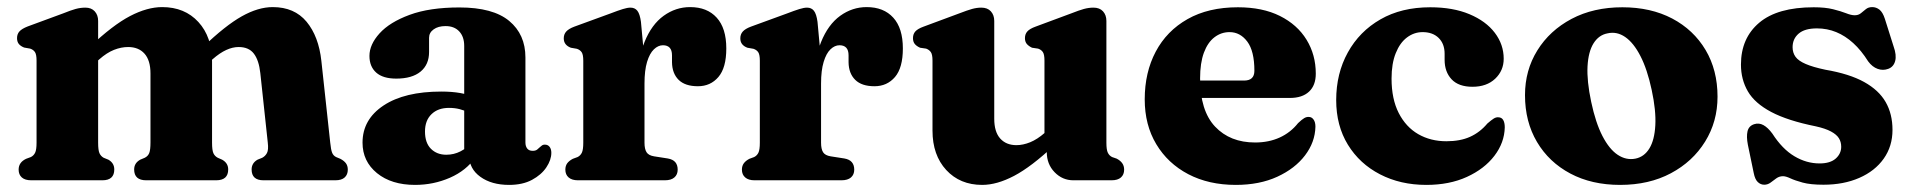

<svg xmlns="http://www.w3.org/2000/svg" viewBox="-20 -508 5396 541"><path d="M256.5 -449V-106Q256.5 -85 260.2 -76.5Q264 -68 272 -63.5L285.5 -58Q302 -48.5 302 -30.5Q302 0 268.5 0H68Q50.5 0 41.5 -8Q32.5 -16 32.5 -30Q32.5 -40.5 37.8 -48Q43 -55.5 53.5 -60.5L67 -65.5Q75 -69.5 79 -77.8Q83 -86 83 -106V-337.5Q83 -354.5 78.5 -361.2Q74 -368 65 -371L48 -374Q38 -378 33 -384.2Q28 -390.5 28 -400.5Q28 -412 34.8 -419.5Q41.5 -427 58 -433.5L158.5 -470.5Q179.5 -479 193.2 -482.8Q207 -486.5 220.5 -486.5Q237.5 -486.5 247 -476Q256.5 -465.5 256.5 -449ZM241.5 -324.5 212.5 -356.5 233 -376Q298 -437.5 346.5 -462.8Q395 -488 437 -488Q500.5 -488 539 -446Q577.5 -404 577.5 -334.5V-106Q577.5 -85 581.2 -76.5Q585 -68 593.5 -63.5L606 -58Q623 -48.5 623 -30.5Q623 0 589 0H392Q358 0 358 -30.5Q358 -48.5 375 -58L388 -63.5Q397 -68 400.5 -76.8Q404 -85.5 404 -106.5V-301Q404 -338 387.2 -356.8Q370.5 -375.5 341 -375.5Q321.5 -375.5 301.2 -367.5Q281 -359.5 260 -341ZM561 -325 532 -357 552.5 -376Q615 -436 661.2 -462Q707.5 -488 748.5 -488Q809.5 -488 843.8 -446.8Q878 -405.5 885.5 -336.5L910.5 -106Q912.5 -86 915.8 -77.8Q919 -69.5 927 -65.5L939 -60.5Q949.5 -55 954.8 -47.8Q960 -40.5 960 -30Q960 -16 951.2 -8Q942.5 0 925 0H722.5Q689 0 689 -30.5Q689 -48.5 705.5 -58L719 -63.5Q727.5 -68 732.2 -76.8Q737 -85.5 734.5 -106.5L713.5 -302Q709.5 -338.5 695.2 -357Q681 -375.5 652.5 -375.5Q635.5 -375.5 617.5 -367.2Q599.5 -359 579.5 -341.5Z M1302 -69.5V-82L1288 -85V-378.5Q1288 -404.5 1274 -419.5Q1260 -434.5 1235.5 -434.5Q1214.5 -434.5 1201.8 -425.2Q1189 -416 1189 -401.5V-361.5Q1189 -326 1165 -306.2Q1141 -286.5 1096.5 -286.5Q1059 -286.5 1040 -303.5Q1021 -320.5 1021 -350.5Q1021 -382.5 1049.5 -414Q1078 -445.5 1134.2 -466.2Q1190.5 -487 1274.5 -487Q1369 -487 1414.8 -449Q1460.5 -411 1460.5 -346V-106.5Q1460.5 -96 1465.5 -89.5Q1470.5 -83 1481 -83Q1489 -83 1493.5 -86.5Q1498 -90 1502 -94Q1504.5 -96.5 1507.5 -98.5Q1510.5 -100.5 1515 -100.5Q1524 -100.5 1528.8 -94Q1533.5 -87.5 1533.5 -77.5Q1533.5 -57.5 1519.5 -36.5Q1505.5 -15.5 1479 -1.2Q1452.5 13 1414.5 13Q1365 13 1333.5 -9.8Q1302 -32.5 1302 -69.5ZM1001.5 -106Q1001.5 -171.5 1060.8 -210.8Q1120 -250 1223.5 -250Q1253.5 -250 1277.2 -245.8Q1301 -241.5 1317 -234L1302 -190.5Q1288.5 -197 1275 -200.5Q1261.5 -204 1245 -204Q1214 -204 1195.8 -186.2Q1177.5 -168.5 1177.5 -137.5Q1177.5 -105.5 1194.2 -88.8Q1211 -72 1237.5 -72Q1259 -72 1277.5 -81.5Q1296 -91 1307.5 -105.5L1319.5 -64.5Q1294 -27.5 1247.8 -7.2Q1201.5 13 1149.5 13Q1083 13 1042.2 -20.2Q1001.5 -53.5 1001.5 -106Z M1776 -265Q1776 -340 1796 -389.5Q1816 -439 1850 -463.5Q1884 -488 1924.5 -488Q1972.5 -488 1999.5 -458.2Q2026.5 -428.5 2026.5 -371.5Q2026.5 -317 2004.2 -291Q1982 -265 1946.5 -265Q1910.5 -265 1892.2 -283Q1874 -301 1873.5 -332.5V-352Q1873.5 -366.5 1867 -373.5Q1860.5 -380.5 1848 -380.5Q1834.5 -380.5 1822.5 -369Q1810.5 -357.5 1803.2 -333.5Q1796 -309.5 1796 -272.5ZM1786 -446.5 1796 -338.5V-106Q1796 -88 1801.8 -79Q1807.5 -70 1823 -67.5L1861.5 -61.5Q1876 -59 1882.8 -51Q1889.5 -43 1889.5 -30Q1889.5 -16 1880.2 -8Q1871 0 1853.5 0H1608.5Q1591.5 0 1582.2 -8Q1573 -16 1573 -30Q1573 -40.5 1578.2 -47.8Q1583.5 -55 1594 -60.5L1607.5 -65.5Q1615.5 -69.5 1619.5 -77.8Q1623.5 -86 1623.5 -106V-337Q1623.5 -354 1619 -360.8Q1614.5 -367.5 1605.5 -370.5L1588.5 -373.5Q1579 -377 1573.8 -383.5Q1568.5 -390 1568.5 -400Q1568.5 -411.5 1575.5 -419.2Q1582.5 -427 1598.5 -433L1698.5 -469.5Q1722 -478.5 1735 -482.5Q1748 -486.5 1756.5 -486.5Q1769 -486.5 1776 -477.5Q1783 -468.5 1786 -446.5Z M2273.5 -265Q2273.5 -340 2293.5 -389.5Q2313.5 -439 2347.5 -463.5Q2381.5 -488 2422 -488Q2470 -488 2497 -458.2Q2524 -428.5 2524 -371.5Q2524 -317 2501.8 -291Q2479.5 -265 2444 -265Q2408 -265 2389.8 -283Q2371.5 -301 2371 -332.5V-352Q2371 -366.5 2364.5 -373.5Q2358 -380.5 2345.5 -380.5Q2332 -380.5 2320 -369Q2308 -357.5 2300.8 -333.5Q2293.5 -309.5 2293.5 -272.5ZM2283.5 -446.5 2293.5 -338.5V-106Q2293.5 -88 2299.2 -79Q2305 -70 2320.5 -67.5L2359 -61.5Q2373.5 -59 2380.2 -51Q2387 -43 2387 -30Q2387 -16 2377.8 -8Q2368.5 0 2351 0H2106Q2089 0 2079.8 -8Q2070.5 -16 2070.5 -30Q2070.5 -40.5 2075.8 -47.8Q2081 -55 2091.5 -60.5L2105 -65.5Q2113 -69.5 2117 -77.8Q2121 -86 2121 -106V-337Q2121 -354 2116.5 -360.8Q2112 -367.5 2103 -370.5L2086 -373.5Q2076.5 -377 2071.2 -383.5Q2066 -390 2066 -400Q2066 -411.5 2073 -419.2Q2080 -427 2096 -433L2196 -469.5Q2219.5 -478.5 2232.5 -482.5Q2245.5 -486.5 2254 -486.5Q2266.5 -486.5 2273.5 -477.5Q2280.5 -468.5 2283.5 -446.5Z M2929.5 -79.5V-102.5L2923 -104.5V-337.5Q2923 -354.5 2918.5 -361.2Q2914 -368 2905 -371L2888 -373.5Q2878.5 -378 2873.2 -384.2Q2868 -390.5 2868 -400.5Q2868 -412 2874.8 -419.5Q2881.5 -427 2898 -433L2999 -470.5Q3020.5 -479 3034.2 -482.8Q3048 -486.5 3061 -486.5Q3078.5 -486.5 3088 -476Q3097.5 -465.5 3097.5 -449V-106Q3097.5 -86 3101.5 -77.8Q3105.5 -69.5 3113.5 -65.5L3126.5 -61Q3137 -55.5 3142.2 -48Q3147.5 -40.5 3147.5 -30Q3147.5 -16 3138.5 -8Q3129.5 0 3112 0H3004.5Q2973.5 0 2951.5 -22.8Q2929.5 -45.5 2929.5 -79.5ZM2607.5 -140V-337.5Q2607.5 -354.5 2602.8 -361.2Q2598 -368 2589.5 -371L2572.5 -373.5Q2562.5 -378 2557.5 -384.2Q2552.5 -390.5 2552.5 -400.5Q2552.5 -412 2559.2 -419.5Q2566 -427 2582.5 -433L2683.5 -470.5Q2705.5 -479 2719 -482.8Q2732.5 -486.5 2745 -486.5Q2762.5 -486.5 2772 -476Q2781.5 -465.5 2781.5 -449V-173.5Q2781.5 -136.5 2798.2 -117.8Q2815 -99 2844 -99Q2862.5 -99 2882.8 -107.2Q2903 -115.5 2923.5 -133.5L2942 -150.5L2971 -118L2950.5 -98.5Q2886 -38 2837.5 -12.5Q2789 13 2747.5 13Q2685 13 2646.2 -29Q2607.5 -71 2607.5 -140Z M3687.5 -300.5Q3687.5 -267.5 3668.5 -249.8Q3649.5 -232 3614.5 -232H3318.5V-281H3485.5Q3514.5 -281 3514.5 -308.5Q3514.5 -364 3494.5 -390.8Q3474.5 -417.5 3444.5 -417.5Q3421 -417.5 3402 -403Q3383 -388.5 3372.2 -359.5Q3361.5 -330.5 3361.5 -287Q3361.5 -196 3403.8 -151.2Q3446 -106.5 3516.5 -106.5Q3555 -106.5 3585.8 -120.5Q3616.5 -134.5 3637.5 -161Q3648.5 -171.5 3655 -175.2Q3661.5 -179 3668 -178.5Q3676 -178.5 3681.2 -171.2Q3686.5 -164 3686.5 -151Q3685.5 -107.5 3657.2 -70.2Q3629 -33 3579 -10Q3529 13 3462 13Q3386 13 3328.2 -17.2Q3270.5 -47.5 3238 -101.8Q3205.5 -156 3205.5 -228Q3205.5 -304 3236.5 -362.5Q3267.5 -421 3326.2 -454.2Q3385 -487.5 3468 -487.5Q3537.5 -487.5 3586.5 -463Q3635.5 -438.5 3661.5 -396Q3687.5 -353.5 3687.5 -300.5Z M4217 -342.5Q4217 -309 4193 -286.2Q4169 -263.5 4129 -263.5Q4090 -263.5 4070.2 -284.5Q4050.5 -305.5 4050.5 -339.5V-356.5Q4050.5 -384.5 4033.8 -401Q4017 -417.5 3988.5 -417.5Q3964.5 -417.5 3944.5 -402.5Q3924.5 -387.5 3912.8 -358.2Q3901 -329 3901 -286.5Q3901 -229 3921.2 -189.5Q3941.5 -150 3976.2 -130Q4011 -110 4055.5 -110Q4094.5 -110 4122.2 -122.5Q4150 -135 4171 -160Q4182.5 -170 4189 -174Q4195.5 -178 4201.5 -177.5Q4211 -177.5 4215.5 -170Q4220 -162.5 4220 -149Q4219 -106 4190.8 -69Q4162.5 -32 4113.2 -9.5Q4064 13 3999 13Q3926 13 3868.5 -16.8Q3811 -46.5 3778 -100.2Q3745 -154 3745 -226Q3745 -301 3777.8 -360.2Q3810.5 -419.5 3869.8 -453.5Q3929 -487.5 4010 -487.5Q4074 -487.5 4120.5 -468Q4167 -448.5 4192 -415.5Q4217 -382.5 4217 -342.5Z M4551.5 -487.5Q4631.5 -487.5 4691.8 -455.8Q4752 -424 4785.8 -367.2Q4819.5 -310.5 4819.5 -235.5Q4819.5 -165.5 4784.5 -109Q4749.5 -52.5 4688 -19.8Q4626.5 13 4545 13Q4465 13 4404.8 -19Q4344.5 -51 4310.8 -108Q4277 -165 4277 -240Q4277 -310 4311.8 -366Q4346.5 -422 4408.2 -454.8Q4470 -487.5 4551.5 -487.5ZM4588 -61Q4613 -66 4627.5 -89.8Q4642 -113.5 4644.2 -155Q4646.5 -196.5 4634 -254.5Q4621.5 -313 4602.2 -350.2Q4583 -387.5 4559.2 -403.8Q4535.5 -420 4509.5 -414Q4485 -409.5 4470.2 -386Q4455.5 -362.5 4453.2 -321.2Q4451 -280 4463.5 -221Q4476 -162 4495.2 -124.8Q4514.5 -87.5 4538.2 -71.8Q4562 -56 4588 -61Z M5107 -47.5Q5137 -47.5 5152.5 -61.2Q5168 -75 5168 -94.5Q5168 -108 5161.5 -118.5Q5155 -129 5139.2 -137.5Q5123.5 -146 5096.5 -152Q5017 -168 4970.8 -192.5Q4924.5 -217 4905 -250.5Q4885.5 -284 4885.5 -326Q4885.5 -400.5 4937 -444Q4988.5 -487.5 5090.5 -487.5Q5123 -487.5 5145 -482Q5167 -476.5 5181.5 -470.8Q5196 -465 5206 -465Q5216.5 -465 5223.5 -470.8Q5230.5 -476.5 5237.5 -482.2Q5244.5 -488 5255.5 -488Q5266.5 -488 5275.8 -480.8Q5285 -473.5 5291 -455L5315.5 -377.5Q5324.5 -352.5 5320 -336Q5315.5 -319.5 5300.5 -314Q5285.5 -308.5 5270.5 -314Q5255.5 -319.5 5244 -335Q5224.5 -366 5202 -386.5Q5179.5 -407 5154 -417.5Q5128.5 -428 5099.5 -428Q5065 -428 5048 -413.2Q5031 -398.5 5031 -375Q5031 -359.5 5039.2 -348Q5047.5 -336.5 5067.8 -327.8Q5088 -319 5123.5 -311.5Q5191 -300 5232.5 -277Q5274 -254 5293.2 -220.5Q5312.5 -187 5312.5 -142Q5312.5 -96 5287.8 -61Q5263 -26 5219 -6.8Q5175 12.5 5118 12.5Q5081.5 12.5 5059.5 6.5Q5037.5 0.5 5024.8 -5.5Q5012 -11.5 5004 -11.5Q4993.5 -11.5 4985.2 -5.5Q4977 0.5 4969 6.5Q4961 12.5 4951 12.5Q4941 12.5 4933 5Q4925 -2.5 4921.5 -20.5L4905 -100Q4900.5 -123 4904 -138Q4907.5 -153 4922.5 -158Q4936 -162.5 4948.8 -155.5Q4961.5 -148.5 4974 -131.5Q5002 -88 5036 -67.8Q5070 -47.5 5107 -47.5Z"/></svg>

Font: Fraunces 28pt Soft Wonky
Style: Bold
Weight: 700
Version: Version 1.000;[b76b70a41]